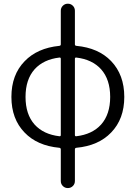

<svg xmlns="http://www.w3.org/2000/svg" viewBox="-20 -792 714 1010"><path d="M374 -558.6Q374 -551.8 381.8 -550.8Q498 -540 564.5 -470.7Q633.8 -398.4 633.8 -282.2Q633.8 -166 564.5 -94.7Q498 -25.4 381.8 -14.6Q374 -13.7 374 -5.9V160.2Q374 175.8 363.3 186.5Q352.5 197.3 336.9 197.3Q321.3 197.3 310.5 186.5Q299.8 175.8 299.8 160.2V-5.9Q299.8 -13.7 292 -14.6Q175.8 -25.4 109.4 -94.7Q40 -166 40 -282.2Q40 -398.4 109.4 -469.7Q175.8 -539.1 292 -550.8Q299.8 -551.8 299.8 -558.6V-735.4Q299.8 -751 310.5 -761.7Q321.3 -772.5 336.9 -772.5Q352.5 -772.5 363.3 -761.7Q374 -751 374 -735.4ZM374 -82Q374 -75.2 379.9 -75.2Q380.9 -75.2 380.9 -75.2Q464.8 -85 511.7 -136.7Q559.6 -190.4 559.6 -282.2Q559.6 -374 511.7 -427.7Q464.8 -479.5 380.9 -489.3Q380.9 -489.3 379.9 -489.3Q374 -489.3 374 -482.4ZM299.8 -482.4Q299.8 -489.3 293.9 -489.3Q293 -489.3 293 -489.3Q209 -479.5 162.1 -427.7Q114.3 -374 114.3 -282.2Q114.3 -190.4 162.1 -136.7Q209 -85 293 -75.2Q293 -75.2 293.9 -75.2Q299.8 -75.2 299.8 -82Z"/></svg>

Font: Gen Jyuu Gothic Normal
Style: Regular
Weight: 300
Designer: [Source Han Sans]
Ryoko NISHIZUKA  (kana & ideographs); Paul D. Hunt (Latin, Greek & Cyrillic); Wenlong ZHANG  (bopomofo
Version: Version 1.002.20150607